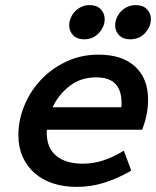

<svg xmlns="http://www.w3.org/2000/svg" viewBox="-20 -720 611 752"><path d="M186 -300H455Q456 -305 456 -309Q456 -313 456 -318Q456 -366 432 -391.5Q408 -417 356 -417Q296 -417 252.5 -383Q209 -349 186 -300ZM164 -212Q163 -208 163 -201Q163 -141 200 -110Q237 -79 303 -79Q343 -79 379 -90Q415 -101 450 -121L465 -130L494 -52L484 -46Q438 -20 387 -4Q336 12 280 12Q229 12 187 -2Q145 -16 115 -42.5Q85 -69 68.5 -106.5Q52 -144 52 -191Q52 -249 75 -305.5Q98 -362 139.5 -406.5Q181 -451 239 -478.5Q297 -506 366 -506Q458 -506 509 -459.5Q560 -413 560 -330Q560 -275 540 -221L537 -212ZM251 -621Q251 -635 257 -649.5Q263 -664 273.5 -675Q284 -686 298.5 -693Q313 -700 331 -700Q359 -700 374.5 -684Q390 -668 390 -645Q390 -616 367.5 -591Q345 -566 309 -566Q282 -566 266.5 -582Q251 -598 251 -621ZM431 -621Q431 -635 437 -649.5Q443 -664 453.5 -675Q464 -686 479 -693Q494 -700 512 -700Q540 -700 555.5 -684Q571 -668 571 -645Q571 -616 548.5 -591Q526 -566 490 -566Q462 -566 446.5 -582Q431 -598 431 -621Z"/></svg>

Font: Codetta
Style: Bold Italic
Weight: 700
Italic angle: -11°
Designer: Ulrich Proeller
Foundry: PROSA GmbH
Version: Version 2.00;September 29, 2018;FontCreator 11.5.0.2427 64-b